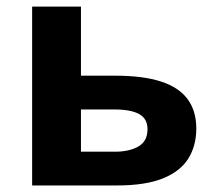

<svg xmlns="http://www.w3.org/2000/svg" viewBox="-20 -566 654 586"><path d="M227.1 -335H332Q416 -335 470.7 -317.4Q525.4 -299.8 552.2 -263.9Q579.1 -228 579.1 -173.8Q579.1 -121.1 554.7 -82Q530.3 -43 477.1 -21.5Q423.8 0 337.9 0H78.1V-545.9H227.1ZM430.2 -171.9Q430.2 -203.6 404.8 -217.8Q379.4 -231.9 329.1 -231.9H227.1V-103H331.1Q374.5 -103 402.3 -118.9Q430.2 -134.8 430.2 -171.9Z"/></svg>

Font: Wonky
Style: Regular
Weight: 400
Designer: Monotype Design Team
Foundry: Monotype Imaging Inc.
Version: Version 3.000